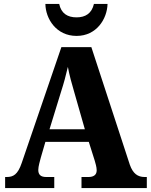

<svg xmlns="http://www.w3.org/2000/svg" viewBox="-20 -953 764 973"><path d="M368 -771C470 -771 523 -858 525 -933H456C445 -885 413 -865 368 -865C322 -865 290 -885 280 -933H210C211 -858 265 -771 368 -771ZM6 0H255V-56H214C185 -56 174 -69 174 -92C174 -110 183 -139 187 -155L210 -234H430L460 -139C463 -128 470 -107 470 -90C470 -64 451 -56 428 -56H393V0H724V-56H713C678 -56 654 -73 638 -118L443 -714H291L90 -127C70 -68 47 -56 14 -56H6ZM231 -298 290 -490C303 -530 314 -571 324 -614C332 -570 344 -528 356 -487L410 -298Z"/></svg>

Font: Noto Serif Lao SemiCondensed ExtraBold
Style: Regular
Weight: 800
Width: 4
Designer: Monotype Design Team
Foundry: Monotype Imaging Inc.
Version: Version 2.003